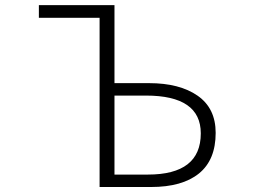

<svg xmlns="http://www.w3.org/2000/svg" viewBox="-20 -749 1040 769"><path d="M378.9 0V-677.7H135.7V-728.5H438.5V-416H577.1Q699.2 -416 771.5 -365.7Q843.8 -315.4 843.8 -216.8Q843.8 -108.4 776.9 -54.2Q710 0 585 0ZM438.5 -49.8H572.3Q784.2 -49.8 784.2 -214.8Q784.2 -366.2 564.5 -366.2H438.5Z"/></svg>

Font: GenEi Gothic M Light
Style: Regular
Weight: 300
Designer: o_tamon (Modified); [Source Han Sans]
Ryoko NISHIZUKA  (kana & ideographs); Paul D. Hunt (Latin, Greek & Cyrillic); Wenl
Version: Version 1.1a;Original Version 1.004